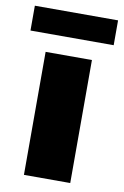

<svg xmlns="http://www.w3.org/2000/svg" viewBox="-104 -736 506 784"><g transform="rotate(10 148.5 -344.0)"><path d="M52 0V-510H244V0ZM-24 -585V-688H321V-585Z"/></g></svg>

Font: Saira ExtraBold
Style: Regular
Weight: 800
Designer: Hector Gatti with collaboration of the Omnibus-Type team
Foundry: Omnibus-Type
Version: Version 1.100; ttfautohint (v1.8.3)